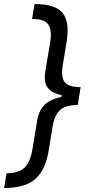

<svg xmlns="http://www.w3.org/2000/svg" viewBox="-28 -792 475 948"><path d="M362.8 -315.4Q303.2 -315.4 267.6 -324.5Q231.9 -333.5 215.1 -350.3Q198.2 -367.2 194.8 -389.9Q191.4 -412.6 195.8 -439.9L219.2 -579.6Q229.5 -640.6 211.2 -669.7Q192.9 -698.7 130.4 -698.2L142.6 -772Q195.3 -772 229.7 -760.7Q264.2 -749.5 282.2 -726.3Q300.3 -703.1 304.4 -667Q308.6 -630.9 300.3 -581.1L281.7 -468.8Q272.5 -411.1 291.5 -386.5Q310.5 -361.8 370.1 -361.8ZM-7.8 136.2 4.4 63.5Q66.4 63.5 94.2 34.7Q122.1 5.9 132.3 -56.2L155.3 -194.8Q159.7 -222.7 170.9 -245.6Q182.1 -268.6 204.8 -285.2Q227.5 -301.8 265.9 -311Q304.2 -320.3 363.3 -320.3L356 -273.9Q295.4 -273.4 268.1 -248Q240.7 -222.7 231.4 -166L213.4 -54.7Q205.6 -4.9 189.7 31Q173.8 66.9 147.9 90.3Q122.1 113.8 83.7 125Q45.4 136.2 -7.8 136.2ZM356 -273.9 268.6 -273.4 283.2 -362.3 370.1 -361.8Z"/></svg>

Font: Adwaita Sans
Style: Italic
Weight: 400
Italic angle: -9.39999°
Designer: Rasmus Andersson
Foundry: rsms
Version: Version 4.001;git-9221beed3